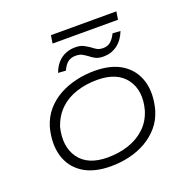

<svg xmlns="http://www.w3.org/2000/svg" viewBox="-134 -886 1005 1023"><g transform="rotate(-20 368.0 -375.0)"><path d="M325 8Q228 8 167.5 -31.5Q107 -71 86.5 -141Q66 -211 89 -300Q105 -353 137.5 -390.5Q170 -428 213.5 -452Q257 -476 308.5 -488Q360 -500 413 -500Q510 -500 570 -460.5Q630 -421 650.5 -352Q671 -283 648 -194Q632 -140 599.5 -102.5Q567 -65 524 -40.5Q481 -16 430 -4Q379 8 325 8ZM325 -42Q388 -42 442.5 -60Q497 -78 537 -115Q577 -152 595 -210Q623 -314 573.5 -382Q524 -450 410 -450Q349 -450 294 -432.5Q239 -415 200 -378Q161 -341 141 -284Q115 -178 163.5 -110Q212 -42 325 -42ZM255 -713 262 -758H633L626 -713ZM272 -553 229 -556Q241 -589 260.5 -610.5Q280 -632 305.5 -642.5Q331 -653 360 -653Q390 -653 407.5 -643.5Q425 -634 440 -624Q452 -614 466 -606Q480 -598 501 -598Q525 -598 542 -611.5Q559 -625 574 -655L618 -652Q599 -604 565 -579.5Q531 -555 488 -555Q459 -555 441.5 -564.5Q424 -574 411 -585Q397 -595 383.5 -602.5Q370 -610 346 -610Q322 -610 304.5 -597.5Q287 -585 272 -553Z"/></g></svg>

Font: Nunito Sans 7pt Expanded ExtraLight
Style: Italic
Weight: 250
Width: 7
Italic angle: -9°
Designer: Vernon Adams
Foundry: Vernon Adams
Version: Version 3.101;gftools[0.9.27]